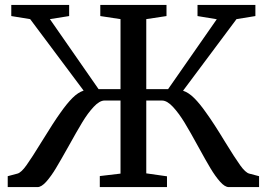

<svg xmlns="http://www.w3.org/2000/svg" viewBox="-20 -763 1088 783"><path d="M1036.5 -44.5V0H913Q897 0 877.5 -22Q858 -44 838.5 -76.5Q819 -109 789 -164Q756 -224.5 732.8 -262.8Q709.5 -301 685.5 -327Q661.5 -353 640.5 -353H576.5V-56L661 -44V0H387V-45L471.5 -55V-353H406.5Q386 -353 362 -327.2Q338 -301.5 315.5 -264.2Q293 -227 259 -165.5Q227 -108.5 207.8 -76.5Q188.5 -44.5 168.8 -22.2Q149 0 133 0H11.5V-44.5L51 -55Q66.5 -59 88.2 -89.5Q110 -120 149.5 -184.5Q199.5 -266 227 -304Q253 -341 275.5 -363.5Q298 -386 321 -393.5L103 -685L26 -697.5V-743H262V-697.5L183.5 -685L382 -399.5H471.5V-685L389 -697.5V-743H659V-697.5L576.5 -685V-399.5H665.5L864 -684.5L785.5 -697.5V-743H1021.5V-697.5L944.5 -685L726.5 -393Q749.5 -385.5 772.2 -362.8Q795 -340 820.5 -303.5Q851.5 -261 899 -182.5Q938 -119 959.5 -89Q981 -59 996.5 -55Z"/></svg>

Font: Merriweather 12pt
Style: Regular
Weight: 400
Designer: Eben Sorkin
Foundry: Eben Sorkin
Version: Version 2.100